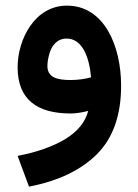

<svg xmlns="http://www.w3.org/2000/svg" viewBox="-20 -408 499 692"><path d="M416.5 -99.1C416.5 -242.7 355.5 -387.7 221.2 -387.7C105.5 -387.7 43.5 -266.6 43.5 -165.5C43.5 -49.8 113.3 1 234.4 1C253.4 1 277.8 -2.9 297.9 -8.3C287.6 32.2 259.8 65.9 215.3 93.3C170.4 120.1 113.3 140.6 43.5 153.8L84.5 264.6C189.5 244.6 271 205.6 329.1 147.9C387.2 89.8 416.5 7.8 416.5 -99.1ZM233.9 -119.6C183.1 -119.6 150.9 -130.4 150.9 -169.9C150.9 -182.1 152.8 -195.8 157.2 -211.4C165 -242.2 184.6 -269 220.2 -269C276.9 -269 302.2 -201.2 308.1 -129.4C288.1 -123.5 261.7 -119.6 233.9 -119.6Z"/></svg>

Font: Vazirmatn SemiBold
Style: Regular
Weight: 600
Designer: Saber Rastikerdar
Foundry: Saber Rastikerdar
Version: Version 33.003